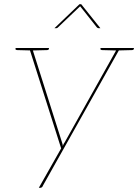

<svg xmlns="http://www.w3.org/2000/svg" viewBox="-20 -720 662 920"><path d="M166 180 273 -9 120 -490H127Q131 -490 133 -488Q135 -486 136 -483L277 -38Q278 -34 279.5 -29.5Q281 -25 281 -20Q282 -24 283.5 -27Q285 -30 286.5 -33Q288 -36 290 -38L539 -483Q541 -487 544 -488.5Q547 -490 549 -490H556L186 169Q185 173 181.5 176.5Q178 180 173 180ZM127 -482 128 -490H144L143 -482ZM534 -482 535 -490H551L550 -482ZM140 -490 138 -478 61 -480Q59 -480 56.5 -481.5Q54 -483 54 -485L55 -490ZM215 -490 214 -485Q214 -483 211.5 -481.5Q209 -480 207 -480L130 -478V-490ZM547 -490 545 -478 468 -480Q466 -480 463.5 -481.5Q461 -483 461 -485L462 -490ZM622 -490 621 -485Q621 -483 618.5 -481.5Q616 -480 614 -480L537 -478V-490ZM241 -585 361 -700H369L461 -585H452Q448 -585 444 -589L364 -690L258 -589Q257 -588 255 -586.5Q253 -585 250 -585Z"/></svg>

Font: Aleo Thin
Style: Italic
Weight: 250
Italic angle: -7°
Designer: Alessio Laiso
Foundry: Alessio Laiso
Version: Version 2.001;gftools[0.9.29]